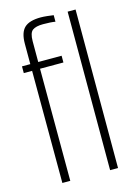

<svg xmlns="http://www.w3.org/2000/svg" viewBox="-122 -871 658 936"><g transform="rotate(-15 207.0 -403.5)"><path d="M73 0 72 -566H30V-600H72V-703Q72 -759 97 -783Q122 -807 180 -807Q193 -807 212 -805Q231 -803 244 -801V-768Q233 -770 217.5 -771Q202 -772 182 -772Q146 -772 129 -759.5Q112 -747 112 -705V-600H230V-566H112L113 0ZM314 0V-800H354V0Z"/></g></svg>

Font: Big Shoulders Text Thin
Style: Regular
Weight: 100
Designer: Patric King
Foundry: XO Type Co
Version: Version 1.000; ttfautohint (v1.8.2)